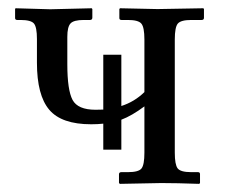

<svg xmlns="http://www.w3.org/2000/svg" viewBox="-20 -451 557 472"><path d="M278.3 -83H233.9V-147Q220.2 -145.5 204.1 -145.5Q131.3 -145.5 101.1 -181.2Q70.8 -216.8 70.8 -296.9V-355Q70.8 -384.3 63.5 -393.1Q56.2 -401.9 30.3 -401.9H22.5Q17.1 -401.9 17.1 -406.7V-428.7L18.1 -430.7L103.5 -428.2L205.6 -430.7L207 -428.7V-407.7Q207 -401.9 201.2 -401.9H186Q161.1 -401.9 153.3 -393.3Q145.5 -384.8 145.5 -360.4V-293Q145.5 -229.5 158.4 -205.3Q171.4 -181.2 214.8 -181.2Q224.6 -181.2 233.9 -181.6V-316.4H278.3V-190.4Q310.5 -200.7 335 -224.6V-354Q335 -383.8 327.6 -392.8Q320.3 -401.9 294.4 -401.9H278.8Q273.4 -401.9 273.4 -406.7V-428.7L274.9 -430.7L367.2 -428.7L480 -430.7L481.4 -428.7V-407.2Q481.4 -401.9 475.6 -401.9H450.2Q424.8 -401.9 417.2 -393.1Q409.7 -384.3 409.7 -354V-75.7Q409.7 -46.4 416.7 -37.1Q423.8 -27.8 450.2 -27.8H466.8Q471.7 -27.8 471.7 -22.9V-1L469.7 1Q413.6 -1 376.5 -1L274.4 1L272.5 -1.5V-22.5Q272.5 -27.8 278.3 -27.8H294.4Q320.8 -27.8 327.9 -36.9Q335 -45.9 335 -75.7V-189.5Q304.2 -166.5 278.3 -156.7Z"/></svg>

Font: Libertinage
Style: b
Weight: 400
Designer: OSP
Foundry: OSP
Version: Version 1.0; 2008; OFL relea